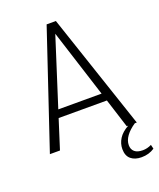

<svg xmlns="http://www.w3.org/2000/svg" viewBox="-161 -799 906 1092"><g transform="rotate(-20 292.0 -252.5)"><path d="M584 172Q550 195 505 195Q465 195 441 175Q417 155 417 114Q417 81 435.5 51.5Q454 22 494 0H485L429 -176H137L81 0H20L255 -700H311L546 0H534Q498 24 478.5 51Q459 78 459 106Q459 131 475.5 145.5Q492 160 525 160Q552 160 578 147ZM414 -223 283 -633 152 -223Z"/></g></svg>

Font: Sarabun ExtraLight
Style: Regular
Weight: 275
Designer: Suppakit Chalermlarp | Katatrad Co.,Ltd.
Foundry: Cadson Demak Co.,Ltd.
Version: Version 1.000; ttfautohint (v1.6)